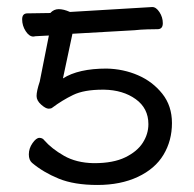

<svg xmlns="http://www.w3.org/2000/svg" viewBox="-20 -507 552 546"><path d="M71 -44Q62 -52 62 -68Q62 -85 72.5 -100Q83 -115 92 -115Q101 -115 106 -108Q127 -84 162 -64Q197 -44 246 -43H248Q302 -43 336 -59.5Q370 -76 386 -101Q402 -126 402 -154Q402 -199 366 -225Q330 -251 276 -252H272Q219 -252 188 -237Q157 -222 129 -201Q126 -198 118 -198Q110 -198 97 -209.5Q84 -221 84 -234Q84 -248 93 -275L119 -406L81 -404L75 -403Q63 -403 53 -418.5Q43 -434 43 -452Q43 -469 58 -469L123 -470Q133 -481 147 -481Q161 -481 179 -473L413 -487Q424 -487 433.5 -472.5Q443 -458 443 -441Q443 -424 428 -424Q418 -424 399 -423.5Q380 -423 362 -421L186 -411L159 -284Q203 -312 283 -312Q331 -311 372.5 -293Q414 -275 441.5 -240.5Q469 -206 469 -157Q469 -107 445 -67Q421 -27 372 -4Q323 19 257 19Q191 19 147 1Q103 -17 71 -44Z"/></svg>

Font: LXGW WenKai
Style: Regular
Weight: 400
Designer: LXGW / Fontworks Inc.
Foundry: LXGW / Fontworks Inc.
Version: Version 1.520; June 14, 2025